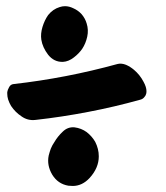

<svg xmlns="http://www.w3.org/2000/svg" viewBox="-20 -702 548 633"><path d="M96.7 -306.6Q184.6 -316.4 270.5 -333Q357.4 -349.6 441.4 -373Q450.2 -375 455.1 -380.9Q460 -385.7 461.9 -392.6Q462.9 -396.5 462.9 -401.4Q462.9 -415 453.1 -432.6Q441.4 -455.1 421.9 -471.7Q409.2 -482.4 395.5 -488.3Q380.9 -494.1 368.2 -491.2Q283.2 -467.8 197.3 -451.2Q111.3 -434.6 24.4 -424.8Q14.6 -423.8 9.8 -414.1Q4.9 -405.3 3.9 -398.4Q3.9 -395.5 3.9 -392.6Q3.9 -383.8 6.8 -374Q10.7 -362.3 16.6 -352.5Q30.3 -332 50.8 -318.4Q71.3 -303.7 96.7 -306.6ZM293.9 -234.4Q283.2 -252.9 265.6 -266.6Q248 -279.3 225.6 -282.2Q203.1 -284.2 186.5 -267.6Q169.9 -252 159.2 -233.4Q152.3 -223.6 147.5 -211.9Q143.6 -201.2 140.6 -189.5Q133.8 -157.2 152.3 -126Q170.9 -95.7 205.1 -89.8Q212.9 -88.9 219.7 -88.9Q251 -88.9 275.4 -115.2Q305.7 -148.4 305.7 -186.5Q305.7 -199.2 302.7 -210.9Q299.8 -222.7 293.9 -234.4ZM221.7 -674.8Q208 -681.6 194.3 -681.6Q185.5 -681.6 176.8 -678.7Q154.3 -671.9 138.7 -652.3Q127 -635.7 120.1 -613.3Q113.3 -590.8 116.2 -571.3Q120.1 -545.9 138.7 -521.5Q158.2 -497.1 187.5 -498Q206.1 -499 223.6 -512.7Q240.2 -525.4 251 -541Q262.7 -558.6 267.6 -581.1Q272.5 -603.5 265.6 -625Q260.7 -641.6 249 -655.3Q237.3 -668 221.7 -674.8Z"/></svg>

Font: TroubleSide
Style: Comic
Weight: 400
Designer: Koroletov
Version: 1_5